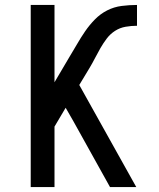

<svg xmlns="http://www.w3.org/2000/svg" viewBox="-20 -755 640 775"><path d="M104 0V-735H200V-423L259 -523Q275 -549 290.5 -576Q306 -603 323.5 -628.5Q341 -654 363 -676.5Q385 -699 412.5 -713Q440 -727 471 -731Q502 -735 533 -735V-651Q510 -651 487 -647Q464 -643 444.5 -630.5Q425 -618 411 -599.5Q397 -581 385.5 -561Q374 -541 363.5 -520.5Q353 -500 341 -480L300 -412L530 0H424L276 -266L245 -320L200 -244V0Z"/></svg>

Font: Iosevka SS04 Medium Extended
Style: Regular
Weight: 500
Width: 7
Monospace: yes
Designer: Belleve Invis
Foundry: Belleve Invis
Version: Version 19.0.0; ttfautohint (v1.8.4)